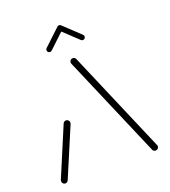

<svg xmlns="http://www.w3.org/2000/svg" viewBox="-126 -772 764 864"><g transform="rotate(-20 255.5 -339.5)"><path d="M39.3 0Q33 0 28.5 -4.6Q24.1 -9.3 24.1 -15.6Q24.1 -18.9 25.2 -21.5L124.4 -257Q126.3 -261.1 130.2 -263.5Q134.1 -265.9 138.5 -265.9Q144.8 -265.9 149.4 -261.3Q154.1 -256.7 154.1 -250.4Q154.1 -247.4 153 -244.4L53.3 -8.9Q51.5 -4.8 47.6 -2.4Q43.7 0 39.3 0ZM487.4 -15.6Q487.4 -9.3 482.8 -4.6Q478.1 0 471.9 0Q467.4 0 463.5 -2.4Q459.6 -4.8 457.8 -8.9L249.6 -494.8Q247.4 -499.6 247.4 -503.3Q247.4 -509.6 251.9 -514.1Q256.3 -518.5 262.6 -518.5Q267 -518.5 270.9 -516.1Q274.8 -513.7 276.7 -509.6L484.8 -23.7Q487.4 -18.1 487.4 -15.6ZM255.6 -678.9Q260.7 -678.9 264.4 -675.2Q268.1 -671.5 268.1 -665.9Q268.1 -660.7 264.4 -657L185.6 -583Q182.2 -579.3 176.7 -579.3Q171.5 -579.3 167.8 -583Q164.1 -586.7 164.1 -591.9Q164.1 -597.4 167.8 -601.1L246.7 -675.2Q250 -678.9 255.6 -678.9ZM264.8 -674.8 343 -601.1Q346.7 -597.4 346.7 -591.9Q346.7 -586.7 343 -583Q339.3 -579.3 334.1 -579.3Q328.5 -579.3 325.2 -583L247.4 -656.3Z"/></g></svg>

Font: 26F Galaxy Hebrew Ultra Light
Style: Regular
Weight: 200
Designer: C₂₉H₂₅N₃O₅
Version: Version 1.000